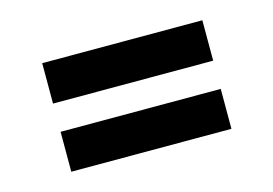

<svg xmlns="http://www.w3.org/2000/svg" viewBox="-46 -527 542 381"><g transform="rotate(-15 225.5 -336.5)"><path d="M61 -365V-448H390V-365ZM61 -225V-307H390V-225Z"/></g></svg>

Font: Kreon
Style: Regular
Weight: 400
Designer: Julia Petretta
Foundry: Julia Petretta and Eli Heuer
Version: Version 2.002